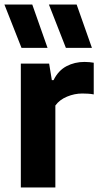

<svg xmlns="http://www.w3.org/2000/svg" viewBox="-38 -828 440 848"><path d="M54 0V-547H179L191 -474H198.5Q219.5 -516.5 255.5 -535.5Q291.5 -554.5 335 -554.5Q346 -554.5 356.8 -553.5Q367.5 -552.5 376 -551V-411Q364 -413.5 350.8 -414.2Q337.5 -415 325.5 -415Q291 -415 258 -401.2Q225 -387.5 206.5 -362V0ZM253 -616.5 178 -808H300.5L368 -616.5ZM57 -616.5 -18.5 -808H104.5L172 -616.5Z"/></svg>

Font: Encode Sans SemiCondensed SemiCondensed
Style: Bold
Weight: 700
Width: 4
Designer: Multiple Designers
Foundry: Impallari Type
Version: Version 3.000; ttfautohint (v1.8.3) -l 8 -r 50 -G 200 -x 14 